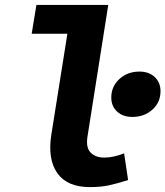

<svg xmlns="http://www.w3.org/2000/svg" viewBox="-20 -743 668 775"><path d="M342.8 12.2Q251.5 12.2 211.7 -43.7Q171.9 -99.6 187 -198.2L252 -606.9H107.9L127 -723.1H417L333 -190.9Q326.2 -147 345.9 -127Q365.7 -106.9 400.9 -106.9Q438 -106.9 481 -124L497.1 -16.1Q448.7 -1 417 5.6Q385.3 12.2 342.8 12.2ZM514.2 -271Q476.1 -271 452.6 -292.7Q429.2 -314.5 429.2 -349.1Q429.2 -394.5 462.2 -424.3Q495.1 -454.1 543 -454.1Q581.1 -454.1 604.5 -432.1Q627.9 -410.2 627.9 -375Q627.9 -329.6 595 -300.3Q562 -271 514.2 -271Z"/></svg>

Font: Office Code Pro Bold Italic
Style: Regular
Weight: 700
Italic angle: -9°
Designer: Nathan Rutzky & Paul D. Hunt
Foundry: Adobe Systems Incorporated
Version: Version 1.004;PS 001.004;hotconv 1.0.70;makeotf.lib2.5.58329